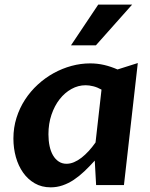

<svg xmlns="http://www.w3.org/2000/svg" viewBox="-20 -802 649 832"><path d="M419.9 -413.6Q401.9 -423.8 384 -428.2Q366.2 -432.6 351.1 -432.6Q318.8 -432.6 289.8 -416.5Q260.7 -400.4 238.5 -372.1Q216.3 -343.8 203.1 -304.9Q189.9 -266.1 189.9 -220.2Q189.9 -192.9 194.8 -169.4Q199.7 -146 209.7 -128.9Q219.7 -111.8 234.4 -102.1Q249 -92.3 268.1 -92.3Q284.2 -92.3 300.5 -99.1Q316.9 -106 333 -118.4Q349.1 -130.9 364.5 -147.7Q379.9 -164.6 394 -184.6ZM517.1 0H396.5L390.6 -106Q367.7 -80.6 345.2 -59.3Q322.8 -38.1 299.6 -22.7Q276.4 -7.3 251.5 1.2Q226.6 9.8 199.7 9.8Q160.6 9.8 130.6 -7.6Q100.6 -24.9 80.1 -54Q59.6 -83 48.8 -121.3Q38.1 -159.7 38.1 -201.7Q38.1 -249 51.5 -291.5Q64.9 -334 88.4 -370.1Q111.8 -406.2 143.8 -435.5Q175.8 -464.8 212.6 -485.1Q249.5 -505.4 289.8 -516.4Q330.1 -527.3 370.6 -527.3Q401.9 -527.3 431.2 -520.5Q460.4 -513.7 489.3 -501L577.1 -528.8ZM287.6 -605.5 405.8 -782.2H552.7L395.5 -605.5Z"/></svg>

Font: Proza Libre
Style: SemiBold Italic
Weight: 600
Designer: Jasper de Waard
Foundry: Jasper de Waard
Version: Version 1.000; ttfautohint (v1.4.1.8-43bc)